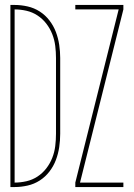

<svg xmlns="http://www.w3.org/2000/svg" viewBox="-20 -755 540 775"><path d="M22 0V-735H39Q65 -735 91.5 -729Q118 -723 140.5 -708.5Q163 -694 179.5 -672.5Q196 -651 205.5 -626Q215 -601 219 -574Q223 -547 223 -521V-215Q223 -188 219 -161Q215 -134 205.5 -109Q196 -84 179.5 -62.5Q163 -41 140.5 -26.5Q118 -12 91.5 -6Q65 0 39 0ZM39 -18Q63 -18 87 -23.5Q111 -29 131.5 -42.5Q152 -56 167 -75.5Q182 -95 191 -118Q200 -141 203 -165.5Q206 -190 206 -215V-521Q206 -545 203 -569.5Q200 -594 191 -617Q182 -640 167 -659.5Q152 -679 131.5 -692.5Q111 -706 87 -711.5Q63 -717 39 -717ZM284 0V-18L459 -717H284V-735H478V-717L303 -18H478V0Z"/></svg>

Font: Iosevka Thin
Style: Regular
Weight: 100
Monospace: yes
Designer: Belleve Invis
Foundry: Belleve Invis
Version: Version 32.5.0; ttfautohint (v1.8.4)